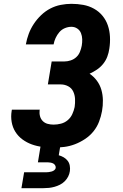

<svg xmlns="http://www.w3.org/2000/svg" viewBox="-20 -763 640 1003"><path d="M260 8Q231 8 202 4.5Q173 1 146.5 -8.5Q120 -18 97.5 -34.5Q75 -51 60.5 -74Q46 -97 41 -125.5Q36 -154 41 -184Q41 -185 41.5 -187Q42 -189 42 -190H188Q188 -189 187.5 -188.5Q187 -188 187 -188Q185 -171 189 -156Q193 -141 203.5 -130.5Q214 -120 229 -116Q244 -112 260 -112Q279 -112 298.5 -117Q318 -122 333.5 -135Q349 -148 357.5 -166.5Q366 -185 370 -204Q373 -225 372 -246Q371 -267 362.5 -285Q354 -303 336 -312.5Q318 -322 297 -322H230L250 -442H317Q333 -442 349.5 -447.5Q366 -453 378.5 -464.5Q391 -476 397.5 -492Q404 -508 407 -524Q410 -541 409.5 -558Q409 -575 403 -590Q397 -605 383.5 -614Q370 -623 353 -623Q336 -623 319 -616Q302 -609 290 -595Q278 -581 270.5 -564.5Q263 -548 260 -531H115Q120 -559 130 -586Q140 -613 156.5 -638Q173 -663 195 -684Q217 -705 243 -718.5Q269 -732 297.5 -737.5Q326 -743 353 -743Q385 -743 415 -737.5Q445 -732 471 -717.5Q497 -703 515.5 -680.5Q534 -658 543.5 -630Q553 -602 554.5 -570.5Q556 -539 551 -508Q548 -487 540.5 -467Q533 -447 519 -429.5Q505 -412 486.5 -399.5Q468 -387 448 -378Q470 -363 486 -341.5Q502 -320 509.5 -294Q517 -268 517.5 -239.5Q518 -211 513 -183Q508 -155 497.5 -127.5Q487 -100 468.5 -77Q450 -54 424.5 -37Q399 -20 371.5 -9.5Q344 1 316 4.5Q288 8 260 8ZM92 220 106 137H221Q228 137 235 136Q242 135 249.5 133Q257 131 263 126.5Q269 122 271 115Q272 107 268 100.5Q264 94 258 91Q252 88 244.5 86.5Q237 85 230 85H178L192 0H295L287 48Q301 52 313 59Q325 66 333.5 77Q342 88 344.5 102.5Q347 117 345 131Q343 146 336 159.5Q329 173 318 184Q307 195 293 202Q279 209 264.5 213Q250 217 236 218.5Q222 220 207 220Z"/></svg>

Font: Iosevka SS04 Heavy Extended
Style: Italic
Weight: 900
Width: 7
Italic angle: -9°
Monospace: yes
Designer: Belleve Invis
Foundry: Belleve Invis
Version: Version 19.0.0; ttfautohint (v1.8.4)